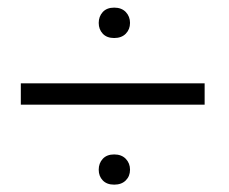

<svg xmlns="http://www.w3.org/2000/svg" viewBox="-20 -592 608 509"><path d="M522.5 -314.5H35.2V-371.1H522.5ZM241.7 -531.2Q241.7 -548.3 252.4 -560.1Q263.2 -571.8 282.7 -571.8Q302.2 -571.8 313.5 -560.1Q324.7 -548.3 324.7 -531.2Q324.7 -514.2 313.5 -502.7Q302.2 -491.2 282.7 -491.2Q263.2 -491.2 252.4 -502.7Q241.7 -514.2 241.7 -531.2ZM241.7 -142.1Q241.7 -159.2 252.4 -170.9Q263.2 -182.6 282.7 -182.6Q302.2 -182.6 313.5 -170.9Q324.7 -159.2 324.7 -142.1Q324.7 -125 313.5 -113.8Q302.2 -102.5 282.7 -102.5Q263.2 -102.5 252.4 -113.8Q241.7 -125 241.7 -142.1Z"/></svg>

Font: Vazir Thin UI
Style: Thin-UI
Weight: 100
Designer: Saber Rastikerdar
Foundry: Saber Rastikerdar
Version: Version 30.0.0